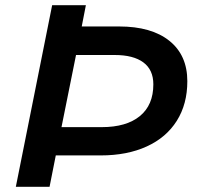

<svg xmlns="http://www.w3.org/2000/svg" viewBox="-20 -720 766 740"><path d="M702 -407Q702 -319 661.5 -254.5Q621 -190 545.5 -155.5Q470 -121 368 -121H195L171 0H41L181 -700H311L295 -618H439Q564 -618 633 -562.5Q702 -507 702 -407ZM571 -395Q571 -451 532.5 -479.5Q494 -508 422 -508H273L217 -230H372Q467 -230 519 -272.5Q571 -315 571 -395Z"/></svg>

Font: Montserrat Alternates SemiBold
Style: Italic
Weight: 600
Italic angle: -11.3°
Designer: Julieta Ulanovsky
Foundry: Julieta Ulanovsky
Version: Version 7.200